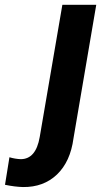

<svg xmlns="http://www.w3.org/2000/svg" viewBox="-143 -548 441 783"><path d="M249.5 -528.3 156.7 16.1Q144 111.3 89.4 163.6Q34.7 215.8 -49.3 214.8Q-82.5 213.9 -122.6 205.6L-104.5 93.3Q-82 100.1 -58.6 101.1Q3.4 101.1 19 10.7L111.3 -528.3Z"/></svg>

Font: RobotoInd
Style: Bold Italic
Weight: 700
Italic angle: -12°
Designer: Google
Version: Version 2.001150; 2014